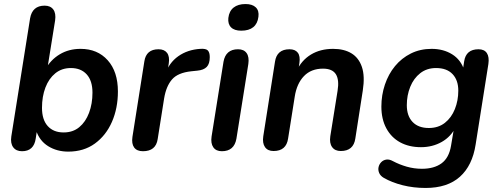

<svg xmlns="http://www.w3.org/2000/svg" viewBox="-20 -741 2476 951"><path d="M318 10Q262 10 218.5 -17Q175 -44 158 -97L167 -122L157 -55Q148 8 89 8Q60 8 45.5 -11.5Q31 -31 36 -65L129 -650Q140 -713 201 -713Q230 -713 244 -694Q258 -675 253 -640L214 -397H204Q231 -445 276 -472Q321 -499 379 -499Q463 -499 513.5 -442.5Q564 -386 564 -288Q564 -205 534.5 -137.5Q505 -70 450 -30Q395 10 318 10ZM295 -85Q341 -85 372.5 -111Q404 -137 421 -182Q438 -227 438 -282Q438 -341 409.5 -372.5Q381 -404 331 -404Q286 -404 254 -378Q222 -352 205 -307.5Q188 -263 188 -207Q188 -148 216.5 -116.5Q245 -85 295 -85Z M688 8Q658 8 644.5 -10.5Q631 -29 636 -63L695 -437Q704 -497 765 -497Q794 -497 807.5 -479Q821 -461 816 -427L807 -371H797Q817 -430 863 -462.5Q909 -495 972 -499Q1000 -501 1009.5 -491Q1019 -481 1019 -458Q1019 -425 1004 -409.5Q989 -394 957 -391L928 -388Q861 -381 832 -347.5Q803 -314 793 -254L761 -52Q752 8 688 8Z M1079 8Q1050 8 1036.5 -11.5Q1023 -31 1028 -65L1087 -435Q1098 -497 1159 -497Q1188 -497 1201.5 -478Q1215 -459 1210 -424L1151 -54Q1140 8 1079 8ZM1175 -589Q1141 -589 1124.5 -605.5Q1108 -622 1111 -652Q1115 -686 1137 -703.5Q1159 -721 1196 -721Q1230 -721 1247 -704.5Q1264 -688 1260 -658Q1256 -624 1234.5 -606.5Q1213 -589 1175 -589Z M1335 7Q1306 7 1292.5 -12.5Q1279 -32 1284 -66L1342 -435Q1351 -497 1414 -497Q1442 -497 1455 -480Q1468 -463 1463 -429L1453 -365L1449 -390Q1474 -443 1520.5 -471Q1567 -499 1630 -499Q1684 -499 1720.5 -477Q1757 -455 1772.5 -409.5Q1788 -364 1777 -293L1740 -55Q1731 7 1668 7Q1639 7 1625 -12.5Q1611 -32 1616 -66L1652 -291Q1661 -346 1643.5 -373.5Q1626 -401 1580 -401Q1521 -401 1485.5 -364Q1450 -327 1440 -263L1407 -55Q1398 7 1335 7Z M2088 190Q2028 190 1974.5 176.5Q1921 163 1881 140Q1864 130 1858 115.5Q1852 101 1855 87Q1858 73 1868 62.5Q1878 52 1893 49.5Q1908 47 1926 57Q1958 74 1994.5 84.5Q2031 95 2070 95Q2130 95 2167 68Q2204 41 2214 -19L2230 -114L2238 -113Q2214 -64 2168 -38Q2122 -12 2065 -12Q2006 -12 1962 -36Q1918 -60 1893.5 -105.5Q1869 -151 1869 -213Q1869 -270 1886.5 -322Q1904 -374 1936.5 -413.5Q1969 -453 2015 -476Q2061 -499 2118 -499Q2176 -499 2219.5 -472Q2263 -445 2280 -392L2268 -364L2279 -437Q2288 -497 2350 -497Q2379 -497 2391.5 -478Q2404 -459 2399 -424L2336 -26Q2320 79 2258 134.5Q2196 190 2088 190ZM2104 -107Q2151 -107 2183.5 -132.5Q2216 -158 2233 -200.5Q2250 -243 2250 -292Q2250 -344 2221.5 -374Q2193 -404 2140 -404Q2094 -404 2061.5 -378.5Q2029 -353 2012 -311Q1995 -269 1995 -220Q1995 -167 2023.5 -137Q2052 -107 2104 -107Z"/></svg>

Font: Nunito Variable Extra Light
Style: Italic
Weight: 200
Italic angle: -9°
Designer: Vernon Adams
Foundry: Vernon Adams
Version: Version 3.602